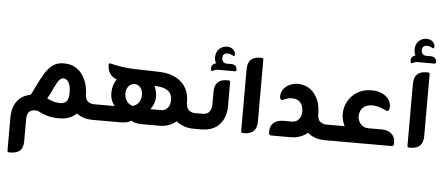

<svg xmlns="http://www.w3.org/2000/svg" viewBox="-63 -952 3219 1395"><g transform="rotate(5 1546.5 -255.0)"><path d="M627 -114H663V0H630Q592 0 562 -10Q532 -20 511 -36Q465 10 383 10Q340 10 302.5 0Q265 -10 222 -32H204Q173 -31 160 -13.5Q147 4 147 40V196Q147 245 123.5 266.5Q100 288 55 288H45Q32 288 32 277V38Q32 -37 65.5 -83.5Q99 -130 163 -142Q171 -152 177.5 -167Q184 -182 194 -201Q220 -255 245 -298Q270 -341 303 -366Q336 -391 384 -391Q436 -391 470.5 -370Q505 -349 525.5 -316.5Q546 -284 555 -248Q564 -212 564 -181Q566 -142 586 -128Q606 -114 627 -114ZM388 -101Q416 -103 430.5 -120.5Q445 -138 445 -181Q445 -230 430.5 -256Q416 -282 390 -282Q368 -282 348 -247Q328 -212 308 -167Q301 -153 296 -143.5Q291 -134 286 -127Q323 -109 348 -104.5Q373 -100 388 -101Z M1363 -114H1399V0H1366Q1323 0 1291 -12.5Q1259 -25 1239 -43Q1215 -23 1184 -11.5Q1153 0 1118 0H990Q965 0 944.5 -4.5Q924 -9 910 -19Q897 -9 876 -4.5Q855 0 830 0H652V-114H779Q747 -154 747 -206Q747 -266 778 -308Q746 -319 728.5 -344Q711 -369 710 -403V-409Q710 -415 713 -418.5Q716 -422 726 -419Q764 -408 813 -402Q820 -401 838 -399Q856 -397 878 -395.5Q900 -394 918 -394Q936 -394 964.5 -393Q993 -392 1023.5 -391.5Q1054 -391 1074 -390Q1181 -388 1240.5 -335Q1300 -282 1300 -192V-181Q1303 -142 1322.5 -128Q1342 -114 1363 -114ZM910 -286Q884 -286 866.5 -265Q849 -244 849 -212Q849 -181 865 -157.5Q881 -134 910 -126Q939 -134 954.5 -157.5Q970 -181 970 -212Q970 -244 953 -265Q936 -286 910 -286ZM1040 -114H1117Q1148 -114 1166 -136Q1184 -158 1184 -195Q1184 -279 1068 -285Q1065 -285 1061.5 -285Q1058 -285 1055 -286Q1063 -268 1068 -248.5Q1073 -229 1073 -206Q1073 -182 1064 -157.5Q1055 -133 1040 -114Z M1564 -492H1596Q1616 -492 1627 -482Q1638 -472 1638 -455V-449Q1638 -442 1629 -442H1509Q1492 -442 1482.5 -438Q1473 -434 1468 -432Q1464 -429 1461 -429Q1459 -429 1456 -433Q1455 -437 1454 -441Q1453 -445 1453 -449Q1454 -479 1486 -488Q1480 -499 1477.5 -510Q1475 -521 1475 -530Q1475 -567 1497.5 -590.5Q1520 -614 1554 -615Q1582 -616 1599.5 -600.5Q1617 -585 1617 -562Q1617 -551 1612 -551Q1609 -551 1600 -556Q1590 -561 1582 -563.5Q1574 -566 1564 -566Q1528 -566 1528 -529Q1528 -513 1538 -502.5Q1548 -492 1564 -492ZM1577 -372H1587Q1600 -372 1600 -360V-187Q1600 -102 1553.5 -51Q1507 0 1420 0H1388V-114H1422Q1454 -114 1470 -134.5Q1486 -155 1486 -189V-278Q1486 -327 1509 -349.5Q1532 -372 1577 -372Z M1735 0H1724Q1711 0 1711 -12V-462Q1711 -511 1734.5 -533.5Q1758 -556 1803 -556H1813Q1826 -556 1826 -543V-93Q1826 0 1735 0Z M2321 -114H2357V0H2324Q2281 0 2248.5 -12.5Q2216 -25 2196 -43Q2173 -23 2141.5 -11.5Q2110 0 2074 0H1936Q1923 0 1918.5 -3.5Q1914 -7 1914 -20V-31Q1914 -69 1940 -91.5Q1966 -114 2011 -114H2073Q2104 -114 2122.5 -136.5Q2141 -159 2141 -193Q2141 -232 2121 -257Q2101 -282 2065 -282Q2046 -283 2033.5 -280Q2021 -277 2005 -271Q1998 -269 1994.5 -266.5Q1991 -264 1986 -264Q1976 -265 1973 -274.5Q1970 -284 1971 -297Q1974 -334 2006 -361Q2023 -375 2045.5 -383Q2068 -391 2093 -391Q2168 -389 2213 -333Q2258 -277 2258 -188V-187Q2258 -144 2279 -129Q2300 -114 2321 -114Z M2630 -114H2728Q2773 -114 2799 -90.5Q2825 -67 2825 -30V-20Q2825 -7 2820.5 -3.5Q2816 0 2803 0H2347V-114H2457Q2437 -153 2435 -198Q2435 -254 2460.5 -297.5Q2486 -341 2530 -366Q2574 -391 2628 -391Q2692 -391 2732.5 -359.5Q2773 -328 2772 -281Q2771 -268 2768 -260Q2765 -252 2754 -251Q2748 -251 2738 -257Q2721 -266 2696.5 -274Q2672 -282 2646 -282Q2604 -283 2578.5 -260Q2553 -237 2552 -197Q2551 -168 2571 -141Q2591 -114 2630 -114Z M3003 -675H3035Q3055 -675 3066 -665Q3077 -655 3077 -638V-632Q3077 -624 3068 -624H2948Q2931 -624 2921.5 -620Q2912 -616 2907 -614Q2903 -612 2900 -612Q2898 -612 2895 -616Q2894 -620 2893 -624Q2892 -628 2892 -632Q2893 -662 2925 -671Q2919 -681 2916.5 -692.5Q2914 -704 2914 -713Q2914 -750 2936.5 -773.5Q2959 -797 2993 -798Q3021 -799 3038.5 -783.5Q3056 -768 3056 -745Q3056 -733 3051 -733Q3051 -733 3039 -738Q3029 -743 3021 -745.5Q3013 -748 3003 -748Q2967 -748 2967 -712Q2967 -695 2977 -685Q2987 -675 3003 -675ZM3015 -556H3025Q3039 -556 3039 -543V-93Q3039 0 2948 0H2937Q2924 0 2924 -12V-462Q2924 -511 2947.5 -533.5Q2971 -556 3015 -556Z"/></g></svg>

Font: Zain ExtraBold
Style: Regular
Weight: 800
Designer: Zain,Boutros
Foundry: Mobile Telecommunications Company (Zain), 2024
Version: Version 1.50; ttfautohint (v1.8.4)